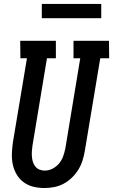

<svg xmlns="http://www.w3.org/2000/svg" viewBox="-20 -941 571 969"><path d="M205 8Q176 8 149 1.5Q122 -5 100.5 -20.5Q79 -36 65 -59Q51 -82 45 -109Q39 -136 40 -164.5Q41 -193 45 -222L116 -647H83L82 -735H262V-647H217L144 -207Q142 -193 141 -179Q140 -165 141 -151Q142 -137 146 -124Q150 -111 158.5 -100.5Q167 -90 179.5 -85Q192 -80 206 -80Q226 -80 245.5 -90Q265 -100 278.5 -116.5Q292 -133 299 -153Q306 -173 310 -193L385 -647H351V-735H530L531 -647H486L408 -179Q404 -155 396.5 -131Q389 -107 375.5 -85Q362 -63 343 -44.5Q324 -26 301.5 -14Q279 -2 254 3Q229 8 205 8ZM191 -849V-921H491V-849Z"/></svg>

Font: Iosevka Curly Slab Semibold
Style: Italic
Weight: 600
Italic angle: -9°
Monospace: yes
Designer: Belleve Invis
Foundry: Belleve Invis
Version: Version 22.1.2; ttfautohint (v1.8.4)